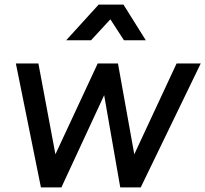

<svg xmlns="http://www.w3.org/2000/svg" viewBox="-20 -815 893 835"><path d="M158 0H247L433 -401L503 0H592L853 -539H748L564 -144L493 -539H405L221 -144L147 -539H49ZM268 -640H376L460 -731L519 -640H614L517 -795H409Z"/></svg>

Font: Mluvka Medium
Style: Italic
Weight: 500
Italic angle: -8°
Designer: Modified by Jiří Krblich, Original typeface by Gumpita Rahayu
Foundry: Gumpita Rahayu & Jiří Krblich
Version: Version 2.000;Glyphs 3.1.1 (3134)